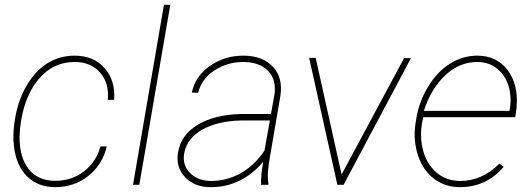

<svg xmlns="http://www.w3.org/2000/svg" viewBox="-20 -770 2207 800"><path d="M210 -16.6Q279.3 -16.6 330.3 -56.2Q381.3 -95.7 398.4 -159.7H424.8Q407.2 -84 348.1 -37.1Q289.1 9.8 210.4 9.8Q137.7 9.8 92.5 -35.4Q47.4 -80.6 38.1 -160.6Q32.7 -207 39.6 -253.9L42.5 -274.4Q55.2 -352.1 91.1 -413.6Q127 -475.1 178 -506.6Q229 -538.1 290.5 -538.1Q370.1 -538.1 415.8 -486.3Q461.4 -434.6 455.6 -354H429.2Q435.5 -424.3 396.7 -468Q357.9 -511.7 291 -511.7Q198.7 -511.7 137.7 -436.3Q76.7 -360.8 63.5 -234.4L61.5 -198.7Q61.5 -112.8 100.1 -64.7Q138.7 -16.6 210 -16.6Z M560.5 0H534.2L663.1 -750H689.5Z M1067.9 0Q1066.4 -43 1077.1 -96.7Q1036.1 -46.4 979.7 -18.1Q923.3 10.3 857.4 9.8Q791 9.8 751.5 -31.2Q711.9 -72.3 721.7 -133.8Q733.9 -208.5 804.4 -250.5Q875 -292.5 983.4 -294.9H1108.9L1123 -372.1Q1133.3 -437 1097.2 -474.4Q1061 -511.7 993.2 -511.7Q926.8 -511.7 873 -476.3Q819.3 -440.9 805.7 -383.3L779.3 -384.3Q793 -452.1 854.5 -495.1Q916 -538.1 993.2 -538.1Q1073.7 -538.1 1116.7 -492.4Q1159.7 -446.8 1148.4 -371.1L1100.1 -88.9L1096.7 -55.7Q1094.2 -29.8 1098.6 -4.4L1098.1 0ZM856.9 -16.1Q922.4 -15.1 981.4 -47.6Q1040.5 -80.1 1082 -142.6L1104.5 -268.1H986.3Q887.7 -266.1 823.5 -230.2Q759.3 -194.3 747.6 -131.8Q738.8 -83.5 770.8 -50.3Q802.7 -17.1 856.9 -16.1Z M1403.3 -43 1663.6 -527.8H1692.4L1411.6 0H1385.7L1268.1 -528.8H1295.4Z M1897 9.8Q1833.5 9.8 1787.6 -25.9Q1741.7 -61.5 1721.4 -123.3Q1701.2 -185.1 1710.9 -252.9L1714.8 -277.3Q1726.6 -348.6 1764.9 -410.6Q1803.2 -472.7 1856 -505.4Q1908.7 -538.1 1968.8 -538.1Q2048.8 -538.1 2094.2 -479Q2139.6 -419.9 2132.8 -327.6L2131.3 -312.5L2127 -281.7H1743.2L1737.8 -252.9Q1731 -211.9 1737.3 -169.9Q1748 -100.1 1790.8 -58.3Q1833.5 -16.6 1896.5 -16.1Q1987.8 -15.1 2061 -88.4L2078.6 -74.7Q2006.3 9.8 1897 9.8ZM1968.8 -511.7Q1893.6 -511.7 1834.2 -455.3Q1774.9 -398.9 1746.1 -308.1H2102.5L2104 -314.5Q2110.4 -349.6 2105 -384.8Q2096.2 -442.4 2059.3 -477.1Q2022.5 -511.7 1968.8 -511.7Z"/></svg>

Font: Roboto Thin
Style: Italic
Weight: 250
Italic angle: -12°
Designer: Google
Version: Version 2.134; 2016